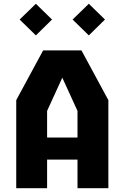

<svg xmlns="http://www.w3.org/2000/svg" viewBox="-20 -997 660 1017"><path d="M66 0H229.5V-151.5H390.5V0H554V-466.5L411.5 -730H208.5L66 -466.5ZM84 -893.5 170 -809.5 255.5 -893.5 170 -977ZM229.5 -268.5V-409.5L310 -585.5L390.5 -409.5V-268.5ZM364.5 -893.5 450.5 -809.5 536 -893.5 450.5 -977Z"/></svg>

Font: Monaspace Krypton ExtraBold
Style: Regular
Weight: 800
Designer: Riley Cran & the Lettermatic Team
Foundry: Lettermatic
Version: Version 1.101 (Monaspace Krypton)